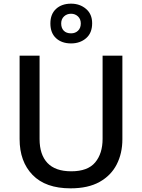

<svg xmlns="http://www.w3.org/2000/svg" viewBox="-20 -1018 776 1048"><path d="M365 10Q229 10 158 -63Q87 -136 87 -259V-714H196V-259Q196 -174 239 -128.5Q282 -83 369 -83Q459 -83 499.5 -131.5Q540 -180 540 -260V-714H648V-258Q648 -181 617 -120.5Q586 -60 523.5 -25Q461 10 365 10ZM368 -781Q317 -781 286 -809.5Q255 -838 255 -890Q255 -941 286 -969.5Q317 -998 368 -998Q416 -998 449.5 -969.5Q483 -941 483 -891Q483 -838 450 -809.5Q417 -781 368 -781ZM368 -836Q391 -836 406 -850.5Q421 -865 421 -890Q421 -914 405.5 -928.5Q390 -943 368 -943Q345 -943 329.5 -928.5Q314 -914 314 -890Q314 -865 328 -850.5Q342 -836 368 -836Z"/></svg>

Font: Noto Sans Symbols Medium
Style: Regular
Weight: 500
Version: Version 2.002